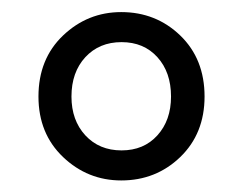

<svg xmlns="http://www.w3.org/2000/svg" viewBox="-20 -785 409 324"><path d="M184.6 -480.5Q127.9 -480.5 86.4 -520Q44.9 -559.6 44.9 -622.1Q44.9 -685.5 86.4 -725.1Q127.9 -764.6 184.6 -764.6Q243.2 -764.6 284.2 -725.1Q325.2 -685.5 325.2 -622.1Q325.2 -559.6 284.2 -520Q243.2 -480.5 184.6 -480.5ZM268.6 -622.1Q268.6 -663.1 245.6 -688.5Q222.7 -713.9 185.1 -713.9Q147.5 -713.9 124 -688.5Q100.6 -663.1 100.6 -622.1Q100.6 -582 124 -556.6Q147.5 -531.2 185.1 -531.2Q222.7 -531.2 245.6 -556.6Q268.6 -582 268.6 -622.1Z"/></svg>

Font: Gen Jyuu GothicL Regular
Style: Regular
Weight: 400
Designer: [Source Han Sans]
Ryoko NISHIZUKA  (kana & ideographs); Paul D. Hunt (Latin, Greek & Cyrillic); Wenlong ZHANG  (bopomofo
Version: Version 1.002.20150607